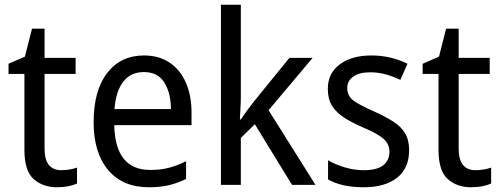

<svg xmlns="http://www.w3.org/2000/svg" viewBox="-20 -780 2111 810"><path d="M239 -62Q256 -62 274 -65Q292 -68 305 -73V-6Q271 10 220 10Q161 10 122 -24.5Q83 -59 83 -148V-468H16V-511L85 -541L115 -659H168V-536H299V-468H168V-153Q168 -62 239 -62Z M588 -546Q651 -546 696 -515.5Q741 -485 764.5 -430.5Q788 -376 788 -306V-252H462Q466 -63 614 -63Q657 -63 692 -72Q727 -81 765 -100V-25Q728 -7 691.5 1.5Q655 10 608 10Q497 10 436 -63Q375 -136 375 -264Q375 -398 432 -472Q489 -546 588 -546ZM587 -476Q532 -476 500.5 -436Q469 -396 463 -320H701Q701 -387 673.5 -431.5Q646 -476 587 -476Z M996 -370Q996 -350 994.5 -324Q993 -298 992 -276H996Q1005 -290 1021 -312Q1037 -334 1049 -349L1201 -536H1299L1113 -315L1311 0H1212L1055 -256L996 -198V0H912V-760H996Z M1706 -147Q1706 -70 1655 -30Q1604 10 1515 10Q1466 10 1429 1.5Q1392 -7 1364 -23V-104Q1392 -87 1432.5 -74.5Q1473 -62 1515 -62Q1571 -62 1597 -83Q1623 -104 1623 -140Q1623 -171 1599.5 -193Q1576 -215 1510 -243Q1464 -263 1431.5 -284Q1399 -305 1381 -333.5Q1363 -362 1363 -405Q1363 -471 1413.5 -508.5Q1464 -546 1546 -546Q1589 -546 1627 -537Q1665 -528 1699 -511L1669 -443Q1640 -457 1608 -466Q1576 -475 1542 -475Q1496 -475 1470.5 -457Q1445 -439 1445 -409Q1445 -375 1471.5 -355.5Q1498 -336 1564 -307Q1608 -287 1640 -266.5Q1672 -246 1689 -217.5Q1706 -189 1706 -147Z M1986 -62Q2003 -62 2021 -65Q2039 -68 2052 -73V-6Q2018 10 1967 10Q1908 10 1869 -24.5Q1830 -59 1830 -148V-468H1763V-511L1832 -541L1862 -659H1915V-536H2046V-468H1915V-153Q1915 -62 1986 -62Z"/></svg>

Font: Noto Sans Myanmar SemiCondensed
Style: Regular
Weight: 400
Width: 4
Designer: Monotype Design Team
Foundry: Monotype Imaging Inc.
Version: Version 2.107; ttfautohint (v1.8.4.7-5d5b)